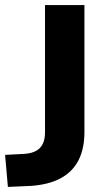

<svg xmlns="http://www.w3.org/2000/svg" viewBox="-30 -725 423 755"><path d="M1 10 -10 -116 67 -120Q94 -122 111.5 -131.5Q129 -141 138 -159Q147 -177 147 -204V-705H302V-206Q302 -140 278.5 -94.5Q255 -49 208.5 -24Q162 1 92 6Z"/></svg>

Font: Nunito Sans 12pt ExtraLight ExtraBold
Style: Regular
Weight: 800
Version: Version 3.101;gftools[0.9.27]